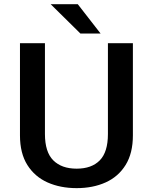

<svg xmlns="http://www.w3.org/2000/svg" viewBox="-20 -912 750 942"><path d="M356 11Q276 11 213.2 -17Q150.5 -45 114.2 -102.5Q78 -160 78 -248V-700H200.5V-254.5Q200.5 -166 241.5 -125.2Q282.5 -84.5 356 -84.5Q429.5 -84.5 469.5 -125.2Q509.5 -166 509.5 -254.5V-700H632V-248Q632 -160 596.2 -102.5Q560.5 -45 498.2 -17Q436 11 356 11ZM473.5 -747.5H374.5L228.5 -891.5H361.5Z"/></svg>

Font: League Mono Medium
Style: Regular
Weight: 500
Width: 6
Designer: Tyler Finck
Foundry: The League of Moveable Type / Tyler Finck
Version: Version 2.300;RELEASE